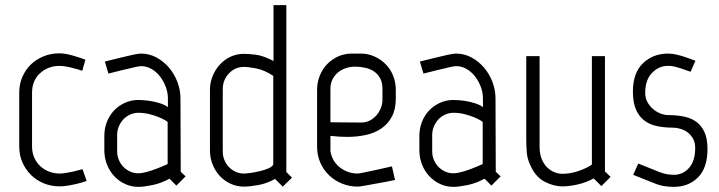

<svg xmlns="http://www.w3.org/2000/svg" viewBox="-20 -719 2805 749"><path d="M105 -148Q105 -124 113.5 -104.5Q122 -85 137 -71Q152 -57 171.5 -49.5Q191 -42 213 -42Q223 -42 238 -44.5Q253 -47 267 -50Q284 -54 302 -59L318 -13Q298 -6 280 -2Q264 2 245.5 5Q227 8 213 8Q180 8 151.5 -3.5Q123 -15 101.5 -36Q80 -57 67.5 -85.5Q55 -114 55 -148V-357Q55 -391 67.5 -419.5Q80 -448 101 -468Q122 -488 150.5 -499.5Q179 -511 212 -511Q228 -511 245.5 -507Q263 -503 278 -498Q296 -493 313 -486L301 -443Q286 -448 270 -452Q256 -456 241 -459Q226 -462 212 -462Q168 -462 136.5 -433.5Q105 -405 105 -357Z M634 -243Q634 -244 625 -249.5Q616 -255 600.5 -261.5Q585 -268 564 -273.5Q543 -279 520 -279Q503 -279 487.5 -272Q472 -265 461 -253Q450 -241 443.5 -225.5Q437 -210 437 -192V-129Q437 -111 443.5 -95.5Q450 -80 461 -68.5Q472 -57 487 -50Q502 -43 519 -43Q534 -43 553.5 -48.5Q573 -54 591 -61Q612 -69 634 -79ZM685 -49 704 -31 668 5 641 -22Q609 -4 574.5 3Q540 10 520 10Q492 10 467.5 -1.5Q443 -13 425 -32.5Q407 -52 397 -78Q387 -104 387 -133V-189Q387 -218 397 -243.5Q407 -269 425 -288Q443 -307 467.5 -318Q492 -329 520 -329Q527 -329 541.5 -328Q556 -327 572.5 -324Q589 -321 606 -315.5Q623 -310 635 -301V-335Q635 -358 626.5 -380.5Q618 -403 604 -421Q590 -439 571 -450Q552 -461 530 -461Q522 -461 501.5 -456Q481 -451 459 -446Q433 -440 403 -432L389 -479Q422 -487 450 -494Q474 -500 497 -505Q520 -510 530 -510Q562 -510 590 -495Q618 -480 639 -455.5Q660 -431 672 -399.5Q684 -368 684 -335Z M1046 -78V-423Q1011 -446 980 -452Q949 -458 932 -458Q897 -458 873 -432.5Q849 -407 849 -371V-128Q849 -110 855.5 -94.5Q862 -79 873 -67.5Q884 -56 899 -49Q914 -42 931 -42Q940 -42 958 -44.5Q976 -47 994.5 -51.5Q1013 -56 1028 -62.5Q1043 -69 1046 -78ZM1047 -481V-699H1097V-48L1119 -26L1083 9L1053 -21Q1021 -3 987 3Q953 9 932 9Q904 9 880 -2Q856 -13 838 -32Q820 -51 809.5 -77Q799 -103 799 -132V-368Q799 -397 809.5 -422.5Q820 -448 838 -467.5Q856 -487 880 -498Q904 -509 932 -509Q949 -509 978 -505.5Q1007 -502 1047 -481Z M1387 -241H1389Q1407 -241 1422 -248.5Q1437 -256 1448 -268.5Q1459 -281 1465.5 -297Q1472 -313 1472 -331V-373Q1472 -397 1463 -413.5Q1454 -430 1439.5 -440Q1425 -450 1405.5 -454.5Q1386 -459 1365 -459Q1346 -459 1328.5 -453Q1311 -447 1298 -436Q1285 -425 1277 -409Q1269 -393 1269 -373V-242ZM1217 -368Q1217 -398 1227.5 -424Q1238 -450 1256.5 -469Q1275 -488 1299.5 -499Q1324 -510 1353 -510H1387Q1415 -510 1440 -499Q1465 -488 1484 -469Q1503 -450 1513.5 -424Q1524 -398 1524 -368V-335Q1524 -293 1509 -264.5Q1494 -236 1468 -218Q1442 -200 1407.5 -192.5Q1373 -185 1334 -185Q1318 -185 1302 -186Q1286 -187 1269 -189V-129Q1276 -89 1306.5 -65.5Q1337 -42 1376 -42Q1380 -42 1401.5 -46.5Q1423 -51 1447 -56Q1475 -62 1509 -70L1521 -17Q1484 -9 1454 -4Q1428 1 1404.5 5Q1381 9 1376 9Q1344 9 1315 -2.5Q1286 -14 1264 -35Q1242 -56 1229.5 -84.5Q1217 -113 1217 -147Z M1863 -243Q1863 -244 1854 -249.5Q1845 -255 1829.5 -261.5Q1814 -268 1793 -273.5Q1772 -279 1749 -279Q1732 -279 1716.5 -272Q1701 -265 1690 -253Q1679 -241 1672.5 -225.5Q1666 -210 1666 -192V-129Q1666 -111 1672.5 -95.5Q1679 -80 1690 -68.5Q1701 -57 1716 -50Q1731 -43 1748 -43Q1763 -43 1782.5 -48.5Q1802 -54 1820 -61Q1841 -69 1863 -79ZM1914 -49 1933 -31 1897 5 1870 -22Q1838 -4 1803.5 3Q1769 10 1749 10Q1721 10 1696.5 -1.5Q1672 -13 1654 -32.5Q1636 -52 1626 -78Q1616 -104 1616 -133V-189Q1616 -218 1626 -243.5Q1636 -269 1654 -288Q1672 -307 1696.5 -318Q1721 -329 1749 -329Q1756 -329 1770.5 -328Q1785 -327 1801.5 -324Q1818 -321 1835 -315.5Q1852 -310 1864 -301V-335Q1864 -358 1855.5 -380.5Q1847 -403 1833 -421Q1819 -439 1800 -450Q1781 -461 1759 -461Q1751 -461 1730.5 -456Q1710 -451 1688 -446Q1662 -440 1632 -432L1618 -479Q1651 -487 1679 -494Q1703 -500 1726 -505Q1749 -510 1759 -510Q1791 -510 1819 -495Q1847 -480 1868 -455.5Q1889 -431 1901 -399.5Q1913 -368 1913 -335Z M2049 -74Q2037 -99 2035 -124.5Q2033 -150 2033 -177V-500H2085V-146Q2085 -120 2092.5 -100.5Q2100 -81 2112.5 -68Q2125 -55 2141 -48Q2157 -41 2174 -41Q2206 -41 2238.5 -52.5Q2271 -64 2289 -77V-500H2340V-50L2362 -29L2326 7L2296 -23Q2267 -7 2234 0.5Q2201 8 2175 8Q2139 8 2104 -10.5Q2069 -29 2049 -74Z M2740 -138Q2740 -64 2703 -27Q2666 10 2608 10Q2590 10 2571 7Q2552 4 2533 -4L2450 -37L2470 -81L2552 -48Q2567 -42 2581.5 -39.5Q2596 -37 2609 -37Q2644 -37 2668 -64Q2692 -91 2692 -142Q2692 -163 2683.5 -178Q2675 -193 2662.5 -202.5Q2650 -212 2634.5 -216.5Q2619 -221 2606 -221Q2570 -221 2541 -227.5Q2512 -234 2491.5 -250.5Q2471 -267 2460 -294Q2449 -321 2449 -362Q2449 -435 2488.5 -472.5Q2528 -510 2586 -510Q2603 -510 2621.5 -505.5Q2640 -501 2660 -494L2693 -482L2674 -439Q2650 -448 2635.5 -452.5Q2621 -457 2612.5 -459Q2604 -461 2599.5 -461.5Q2595 -462 2590 -462H2585Q2550 -462 2523.5 -434.5Q2497 -407 2497 -357Q2497 -336 2506 -320Q2515 -304 2529 -292.5Q2543 -281 2558.5 -275.5Q2574 -270 2588 -270Q2619 -270 2647 -264.5Q2675 -259 2695.5 -244.5Q2716 -230 2728 -204Q2740 -178 2740 -138Z"/></svg>

Font: Marvel
Style: Regular
Weight: 400
Designer: Carolina Trebol
Foundry: Carolina Trebol
Version: Version 1.001